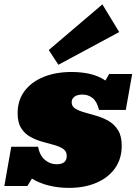

<svg xmlns="http://www.w3.org/2000/svg" viewBox="-34 -869 637 897"><path d="M288.1 8.8Q238.3 8.8 193.4 -2.4Q148.4 -13.7 115.2 -34.7L93.8 0H-13.7L18.6 -183.6H143.6Q151.9 -142.1 176 -121.8Q200.2 -101.6 230.5 -101.6Q277.8 -101.6 277.8 -140.6Q277.8 -162.1 261.2 -173.3Q244.6 -184.6 218.5 -191.7Q192.4 -198.7 163.1 -207Q133.8 -215.3 107.7 -229.7Q81.5 -244.1 64.9 -270.3Q48.3 -296.4 48.3 -339.8Q48.3 -400.9 80.8 -443.8Q113.3 -486.8 170.2 -509.8Q227.1 -532.7 299.8 -532.7Q347.7 -532.7 387.2 -523.4Q426.8 -514.2 458.5 -492.7L476.1 -523.4H583.5L553.7 -355.5H428.7Q418.5 -396 397.9 -411.6Q377.4 -427.2 352.1 -427.2Q326.7 -427.2 313.7 -417.2Q300.8 -407.2 300.8 -391.1Q300.8 -372.1 317.6 -361.6Q334.5 -351.1 361.1 -343.8Q387.7 -336.4 417.7 -327.6Q447.8 -318.8 474.4 -303.2Q501 -287.6 517.8 -260.3Q534.7 -232.9 534.7 -188.5Q534.7 -127 503.2 -82.8Q471.7 -38.6 416 -14.9Q360.4 8.8 288.1 8.8ZM238.8 -566.4 193.8 -635.3 444.3 -848.6 522.9 -719.2Z"/></svg>

Font: Bevan
Style: Italic
Weight: 400
Italic angle: -10°
Designer: Vernon Adams
Foundry: Vernon Adams
Version: Version 2.100; ttfautohint (v1.8.3)